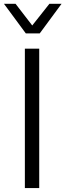

<svg xmlns="http://www.w3.org/2000/svg" viewBox="-34 -959 345 979"><path d="M168.5 -788.6 279.8 -939.5H217.8L130.4 -829.1L45.4 -939.5H-13.7L97.7 -788.6ZM166 0V-710.9H92.8V0Z"/></svg>

Font: Ride Light
Style: Regular
Weight: 300
Version: Version 3.000